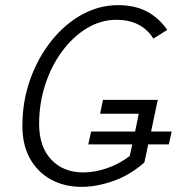

<svg xmlns="http://www.w3.org/2000/svg" viewBox="-20 -718 703 746"><path d="M67 -229Q67 -324 97 -408.5Q127 -493 179 -558.5Q231 -624 298 -661Q365 -698 439 -698Q502 -698 548.5 -674.5Q595 -651 630 -602L576 -568Q530 -641 432 -641Q372 -641 318 -608.5Q264 -576 222 -519.5Q180 -463 156 -390Q132 -317 132 -236Q132 -148 179 -98Q226 -48 304 -48Q348 -48 396 -64.5Q444 -81 484 -112L494 -157H323L334 -207H505L519 -276H369L380 -330H593L567 -207H647L636 -157H556L541 -87Q486 -38 421 -15Q356 8 297 8Q231 8 179 -20Q127 -48 97 -101Q67 -154 67 -229Z"/></svg>

Font: Radio Canada Light
Style: Italic
Weight: 300
Italic angle: -12°
Designer: Charles Daoud, Etienne Aubert Bonn, Alexandre Saumier Demers, Jacques Le Bailly
Foundry: Radio-Canada
Version: Version 2.104; ttfautohint (v1.8.4.7-5d5b);gftools[0.9.28.de